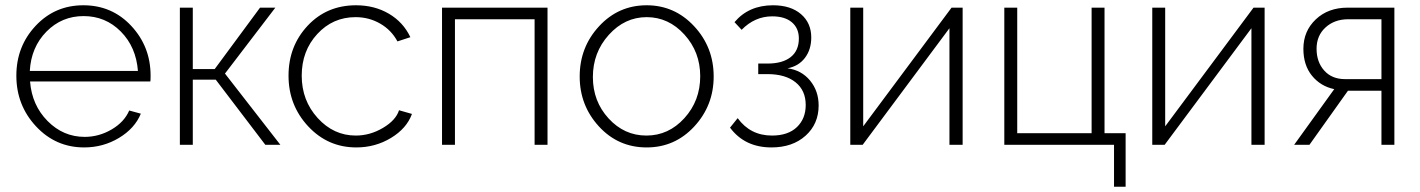

<svg xmlns="http://www.w3.org/2000/svg" viewBox="-20 -549 5386 728"><path d="M299 10Q191 10 116.5 -70Q42 -150 42 -262Q42 -373 115 -451Q188 -529 296 -529Q405 -529 478 -450.5Q551 -372 551 -262Q551 -243 550 -240H94Q101 -150 160.5 -90Q220 -30 301 -30Q355 -30 403 -58Q451 -86 470 -130L514 -118Q491 -62 431 -26Q371 10 299 10ZM93 -280H503Q496 -371 438 -429.5Q380 -488 297 -488Q214 -488 156 -429Q98 -370 93 -280Z M794 -287 966 -520H1024L833 -270L1043 0H986L798 -247H711V0H662V-520H711V-287Z M1330 -529Q1400 -529 1454.5 -497Q1509 -465 1536 -408L1487 -392Q1464 -435 1421.5 -459.5Q1379 -484 1328 -484Q1242 -484 1183 -420Q1124 -356 1124 -262Q1124 -168 1184.5 -101.5Q1245 -35 1329 -35Q1383 -35 1432 -64Q1481 -93 1493 -131L1542 -117Q1522 -62 1462.5 -26Q1403 10 1331 10Q1223 10 1148.5 -70Q1074 -150 1074 -262Q1074 -374 1146.5 -451.5Q1219 -529 1330 -529Z M2056 -520V0H2007V-476H1705V0H1656V-520Z M2432 10Q2324 10 2251 -69.5Q2178 -149 2178 -259Q2178 -370 2251.5 -449.5Q2325 -529 2432 -529Q2538 -529 2612 -449.5Q2686 -370 2686 -259Q2686 -149 2612.5 -69.5Q2539 10 2432 10ZM2228 -257Q2228 -165 2287.5 -100Q2347 -35 2431 -35Q2515 -35 2575 -101Q2635 -167 2635 -260Q2635 -352 2575 -418Q2515 -484 2432 -484Q2349 -484 2288.5 -417Q2228 -350 2228 -257Z M2792 -436 2765 -465Q2819 -529 2911 -529Q2978 -529 3017 -495.5Q3056 -462 3056 -407Q3056 -361 3032 -329.5Q3008 -298 2966 -290Q3019 -283 3051.5 -243.5Q3084 -204 3084 -149Q3084 -79 3034.5 -34.5Q2985 10 2905 10Q2804 10 2748 -65L2777 -101Q2825 -35 2907 -35Q2968 -35 3001.5 -67Q3035 -99 3035 -151Q3035 -206 2996.5 -237Q2958 -268 2890 -268H2855V-308H2890Q2947 -308 2978 -332.5Q3009 -357 3009 -403Q3009 -442 2982.5 -464.5Q2956 -487 2908 -487Q2842 -487 2792 -436Z M3253 -520V-70L3588 -520H3630V0H3580V-442L3251 0H3204V-520Z M3788 0V-520H3837V-44H4119V-520H4168V-44H4248V159H4204V0Z M4398 -520V-70L4733 -520H4775V0H4725V-442L4396 0H4349V-520Z M4887 0 5039 -211Q4987 -222 4954.5 -262Q4922 -302 4922 -364Q4922 -431 4969 -475.5Q5016 -520 5090 -520H5267V0H5218V-205H5091L4945 0ZM5080 -249H5218V-476H5092Q5040 -476 5006 -445Q4972 -414 4972 -364Q4972 -314 5001 -281.5Q5030 -249 5080 -249Z"/></svg>

Font: Raleway
Style: Light
Weight: 300
Designer: Matt McInerney, Pablo Impallari, Rodrigo Fuenzalida
Foundry: Matt McInerney, Pablo Impallari, Rodrigo Fuenzalida
Version: Version 3.000